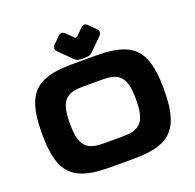

<svg xmlns="http://www.w3.org/2000/svg" viewBox="-168 -1174 1383 1364"><g transform="rotate(-20 523.5 -492.0)"><path d="M62.5 -386.7V-363.3C62.5 -45.9 185.5 15.6 443.4 15.6H603.5C861.3 15.6 984.4 -45.9 984.4 -363.3V-386.7C984.4 -704.1 861.3 -765.6 603.5 -765.6H443.4C185.5 -765.6 62.5 -704.1 62.5 -386.7ZM273.4 -365.7V-384.8C273.4 -561.5 337.9 -589.8 453.6 -589.8H593.3C709 -589.8 773.4 -561.5 773.4 -384.8V-365.7C773.4 -189 709 -160.2 593.3 -160.2H453.6C337.9 -160.2 273.4 -189 273.4 -365.7ZM582 -985.8 529.8 -934.6H517.1L464.8 -985.8C447.8 -1002.9 428.7 -1004.4 414.1 -989.7L360.8 -937C346.2 -922.4 347.2 -904.8 365.2 -886.7L453.6 -798.3C467.8 -784.2 481.4 -777.8 501.5 -777.8H545.9C565.4 -777.8 579.6 -784.2 593.8 -798.3L681.6 -886.2C699.7 -904.3 699.7 -922.9 685.5 -937L632.3 -989.7C617.2 -1005.4 598.6 -1002.4 582 -985.8Z"/></g></svg>

Font: Gyrotrope Black
Style: Regular
Weight: 900
Designer: David Moles
Version: Version 1.003;Glyphs 3.3.1 (3343)